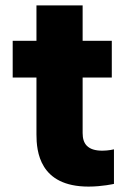

<svg xmlns="http://www.w3.org/2000/svg" viewBox="-20 -681 481 711"><path d="M308 10C358 10 402 0 402 0V-128C402 -128 382 -123 359 -123C305 -123 286 -148 286 -188V-394H394V-530H286V-661H115V-530H27V-394H115V-183C115 -121 126 10 308 10Z"/></svg>

Font: Be Vietnam Pro ExtraBold
Style: Regular
Weight: 800
Designer: Lam Bao, Tony Le, Vietanh Nguyen
Foundry: Yellow Type Foundry
Version: Version 1.002